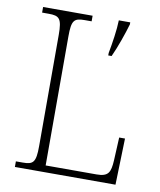

<svg xmlns="http://www.w3.org/2000/svg" viewBox="-81 -779 705 844"><g transform="rotate(10 271.5 -357.0)"><path d="M43 0H492L498 -207H472L467 -104C464 -50 455 -30 402 -30H175V-606C175 -679 186 -689 234 -689H264V-714H43V-689H72C120 -689 132 -679 132 -605V-109C132 -35 120 -25 73 -25H43ZM362 -565V-554H377C397 -597 420 -663 432 -705V-714H381C380 -671 371 -613 362 -565Z"/></g></svg>

Font: Noto Serif Hebrew SemiCondensed ExtraLight
Style: Regular
Weight: 200
Width: 4
Designer: Monotype Design Team
Foundry: Monotype Imaging Inc.
Version: Version 2.004